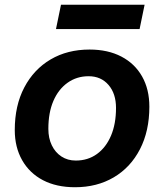

<svg xmlns="http://www.w3.org/2000/svg" viewBox="-20 -774 690 806"><path d="M295 12Q217 12 160.5 -17.5Q104 -47 73 -101.5Q42 -156 42 -228Q42 -331 82 -407Q122 -483 192.5 -524.5Q263 -566 356 -566Q433 -566 489.5 -536.5Q546 -507 576.5 -453Q607 -399 607 -326Q607 -224 567.5 -147.5Q528 -71 457.5 -29.5Q387 12 295 12ZM298 -100Q349 -100 387 -127.5Q425 -155 446 -204.5Q467 -254 467 -321Q467 -381 435.5 -417.5Q404 -454 352 -454Q302 -454 263.5 -426.5Q225 -399 204 -350Q183 -301 183 -233Q183 -194 197.5 -164Q212 -134 238 -117Q264 -100 298 -100ZM215 -652 236 -754H587L566 -652Z"/></svg>

Font: Azeret Mono Thin SemiBold
Style: Italic
Weight: 600
Italic angle: -12°
Version: Version 1.002